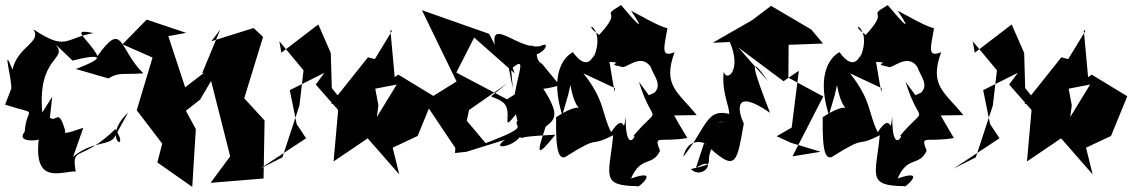

<svg xmlns="http://www.w3.org/2000/svg" viewBox="-39 -636 4447 754"><path d="M166 -256 127 -194C107 -417 230 -400 180 -461L246 -398C342 -424 396 -417 259 -365L387 -328C428 -354 445 -342 524 -348C427 -441 446 -560 344 -416C310 -483 229 -527 328 -506C214 -486 223 -434 92 -521C126 -469 31 -455 10 -363C-34 -472 10 -318 5 -287L-19 -225C121 -180 65 -223 58 -119C22 -74 114 -84 113 -89C93 91 200 37 259 37V42C240 -70 274 7 414 -129C478 -32 352 -86 464 -194L413 -101C393 -61 325 -85 248 -20L288 -134C210 -107 214 -113 217 -123C190 -216 184 -153 157 -174Z M826 -520 755 -349 762 -350 589 -217 702 -251 622 -494 692 -507 537 -559 442 -462 560 -410 498 -203 598 -72 579 2 716 98 730 -129 691 -201 747 -245 790 -318 865 -22 788 82 996 65 1000 -163 898 -274 910 -217 994 -491 957 -526 791 -474Z M1322 -218 1264 -290 1260 -428 1211 -540 1066 -429 1058 -474 1153 -360 1137 -222 1070 -18 983 26 1163 -93 1126 -149 1099 -282 1235 -350 1201 -304 1289 -204 1271 -2 1432 -111 1447 -222 1428 -324 1410 -283 1519 -304 1396 -103 1529 49 1503 -56 1601 -102 1665 -258 1525 -343 1511 -333 1494 -519 1500 -514 1433 -404 1406 -411 1261 -229Z M2089 -386C2045 -405 2101 -499 1995 -434C2076 -379 2140 -485 2083 -455C1999 -438 1888 -567 1904 -460L1882 -503L1618 -596C1664 -502 1709 -407 1754 -316L1627 -237L1749 -55L1748 -35L1793 -40L1944 -87C1888 -47 1970 -57 2002 -97C2038 -88 1949 -98 2142 -107C2066 -13 2068 -31 2104 -139C2149 -171 2158 -194 2078 -313C2006 -278 2093 -280 2159 -301ZM1993 -162C1974 -137 2047 -143 1892 -83L1868 -74L1794 -162L1803 -204L1951 -307C1863 -233 1885 -272 1935 -235C1981 -200 1922 -106 1987 -187ZM1968 -366C2027 -413 2001 -370 1982 -265L1952 -246L1753 -351L1828 -498L1817 -494L1982 -348C1949 -450 1932 -497 1975 -289Z M2192 -262 2201 -302C2231 -133 2290 -271 2145 -176C2142 -25 2160 -17 2178 -18C2331 -114 2262 -51 2369 -105C2354 52 2316 94 2466 95C2457 111 2564 21 2439 65C2478 -26 2523 20 2553 -44C2527 -110 2550 -75 2660 -94C2552 -272 2569 -285 2563 -182L2697 -184C2623 -276 2562 -299 2610 -431C2557 -410 2567 -443 2582 -525C2546 -533 2470 -579 2439 -594C2439 -594 2530 -462 2400 -616C2309 -562 2415 -608 2314 -499C2230 -558 2348 -539 2291 -407C2306 -488 2291 -320 2211 -431C2210 -431 2107 -385 2169 -184ZM2509 -262 2470 -315C2530 -123 2562 -239 2443 -96C2475 -132 2417 -8 2418 -177C2406 -90 2420 -207 2361 -117C2323 -191 2338 -240 2252 -348L2376 -290C2379 -230 2355 -397 2354 -393C2425 -389 2330 -387 2401 -374C2417 -361 2475 -431 2516 -374C2528 -338 2563 -304 2531 -272Z M3147 -520 2989 -613 2915 -557 2760 -468 2827 -471C2876 -358 2813 -312 2803 -355C2789 -228 2875 -168 2777 -153L2862 -176C2732 -229 2747 -149 2644 -20C2670 -127 2771 -49 2726 -74L2694 23C2783 -32 2728 78 2674 28C2779 3 2728 14 2754 -50C2854 41 2856 -7 2882 -151C2868 -177 2824 -304 2985 -193C2921 -358 2895 -437 2976 -318L2860 -450L3038 -317L3098 -358L3070 -135L3011 -101L3068 -75L3184 -40L3073 -22L3194 -257L3057 -331L3058 -460L3193 -465Z M3239 -262 3248 -302C3278 -133 3337 -271 3192 -176C3189 -25 3207 -17 3225 -18C3378 -114 3309 -51 3416 -105C3401 52 3363 94 3513 95C3504 111 3611 21 3486 65C3525 -26 3570 20 3600 -44C3574 -110 3597 -75 3707 -94C3599 -272 3616 -285 3610 -182L3744 -184C3670 -276 3609 -299 3657 -431C3604 -410 3614 -443 3629 -525C3593 -533 3517 -579 3486 -594C3486 -594 3577 -462 3447 -616C3356 -562 3462 -608 3361 -499C3277 -558 3395 -539 3338 -407C3353 -488 3338 -320 3258 -431C3257 -431 3154 -385 3216 -184ZM3556 -262 3517 -315C3577 -123 3609 -239 3490 -96C3522 -132 3464 -8 3465 -177C3453 -90 3467 -207 3408 -117C3370 -191 3385 -240 3299 -348L3423 -290C3426 -230 3402 -397 3401 -393C3472 -389 3377 -387 3448 -374C3464 -361 3522 -431 3563 -374C3575 -338 3610 -304 3578 -272Z M4045 -218 3987 -290 3983 -428 3934 -540 3789 -429 3781 -474 3876 -360 3860 -222 3793 -18 3706 26 3886 -93 3849 -149 3822 -282 3958 -350 3924 -304 4012 -204 3994 -2 4155 -111 4170 -222 4151 -324 4133 -283 4242 -304 4119 -103 4252 49 4226 -56 4324 -102 4388 -258 4248 -343 4234 -333 4217 -519 4223 -514 4156 -404 4129 -411 3984 -229Z"/></svg>

Font: Asimov Silicon
Style: Regular
Weight: 400
Designer: Google
Version: Version 2.000980; 2014